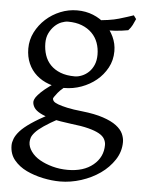

<svg xmlns="http://www.w3.org/2000/svg" viewBox="-52 -511 591 796"><g transform="rotate(5 243.5 -112.5)"><path d="M473.6 58.6Q473.6 98.6 451.2 132.8Q428.7 167 394 191.4Q359.4 215.8 315.4 230Q271.5 244.1 227.5 244.1Q193.4 244.1 156.2 236.3Q119.1 228.5 87.4 213.4Q55.7 198.2 35.2 173.3Q14.6 148.4 14.6 112.3Q14.6 99.6 20.5 84.5Q26.4 69.3 41.5 52.2Q56.6 35.2 85.9 15.1Q115.2 -4.9 163.1 -30.3Q172.9 -29.3 180.7 -27.3Q187.5 -25.4 193.8 -22.5Q200.2 -19.5 202.1 -14.6Q163.1 6.8 140.1 22.5Q117.2 38.1 105.5 51.3Q93.8 64.5 90.8 74.7Q87.9 85 87.9 92.8Q87.9 112.3 101.6 131.3Q115.2 150.4 138.2 163.6Q161.1 176.8 191.4 185.1Q221.7 193.4 254.9 193.4Q321.3 193.4 360.8 160.6Q400.4 127.9 400.4 77.1Q400.4 64.5 393.6 52.2Q386.7 40 370.1 30.8Q353.5 21.5 325.2 14.2Q296.9 6.8 252.9 2Q205.1 -3.9 173.3 -11.7Q141.6 -19.5 122.6 -29.8Q103.5 -40 96.2 -51.8Q88.9 -63.5 88.9 -75.2Q88.9 -79.1 91.8 -86.4Q94.7 -93.8 104.5 -105Q114.3 -116.2 131.3 -130.4Q148.4 -144.5 176.8 -163.1L246.1 -170.9Q202.1 -141.6 185.5 -120.6Q168.9 -99.6 168.9 -95.7Q168.9 -89.8 173.8 -84.5Q178.7 -79.1 192.9 -73.7Q207 -68.4 231.4 -63Q255.9 -57.6 293.9 -53.7Q346.7 -47.9 381.8 -36.1Q417 -24.4 437.5 -8.8Q458 6.8 465.8 24.4Q473.6 42 473.6 58.6ZM483.4 -454.1Q477.5 -440.4 471.7 -428.7Q465.8 -417 455.1 -405.3Q428.7 -400.4 401.4 -398.4Q374 -396.5 333 -397.5L309.6 -434.6Q375 -438.5 412.6 -449.7Q450.2 -460.9 472.7 -468.8ZM405.3 -313.5Q405.3 -275.4 388.2 -244.1Q371.1 -212.9 344.2 -190.9Q317.4 -168.9 282.7 -156.2Q248 -143.6 211.9 -143.6Q176.8 -143.6 147 -154.3Q117.2 -165 95.2 -184.6Q73.2 -204.1 61 -231.9Q48.8 -259.8 48.8 -293.9Q48.8 -330.1 64.9 -361.8Q81.1 -393.6 107.4 -417.5Q133.8 -441.4 167.5 -455.1Q201.2 -468.8 237.3 -468.8Q273.4 -468.8 303.7 -456.5Q334 -444.3 356.4 -422.9Q378.9 -401.4 392.1 -373Q405.3 -344.7 405.3 -313.5ZM336.9 -293Q336.9 -319.3 328.6 -342.3Q320.3 -365.2 303.2 -382.3Q286.1 -399.4 261.2 -409.2Q236.3 -418.9 203.1 -418.9Q191.4 -418.9 176.3 -413.1Q161.1 -407.2 147.9 -394.5Q134.8 -381.8 126 -363.8Q117.2 -345.7 117.2 -322.3Q117.2 -295.9 125 -272.5Q132.8 -249 149.4 -231.9Q166 -214.8 190.9 -205.1Q215.8 -195.3 251 -195.3Q264.6 -195.3 280.3 -201.7Q295.9 -208 308.6 -220.2Q321.3 -232.4 329.1 -250.5Q336.9 -268.6 336.9 -293Z"/></g></svg>

Font: Podda
Style: Regular
Weight: 400
Designer: Md. Tanbin Islam Siyam
Foundry: Tanbin Islam Siyam
Version: Version 0.258